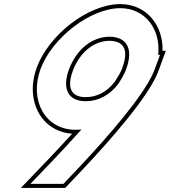

<svg xmlns="http://www.w3.org/2000/svg" viewBox="-20 -850 833 941"><path d="M739.3 -513.4 738.1 -510C737.1 -507.3 736 -504.6 734.9 -501.8C728.1 -485.1 719.9 -468.5 710.3 -452.2C632 -314.6 448.5 -114.2 324.1 16L291.2 51H129.2L229.9 -54C276.6 -103.2 329.1 -159.2 379.6 -215.7C369.5 -214.5 359.6 -213.9 349.9 -214C201.9 -214 122.7 -357 178.4 -511C235.2 -665 422.3 -809 568.7 -810C692.7 -810 768.8 -705.5 755.2 -581H764.3ZM598.3 -510.5C634.8 -610.2 602.6 -669 517.1 -670C432.1 -670 355.6 -609 318.4 -511C282.3 -413 315.2 -353 401.5 -354C461.8 -354 518.4 -384.4 558.9 -437.8C575 -462 587.4 -483.8 595.1 -502.3C596.2 -505 597.2 -507.7 598.3 -510.5ZM756.8 -503.1 792.9 -601H776.7C780.1 -726.4 698.1 -830 568.6 -830C411.3 -828.9 219.3 -679.6 159.7 -517.9C149.2 -488.9 143.2 -460.4 141.2 -432.7C132.5 -308.2 208.6 -203.3 333.6 -194.5C291.9 -148.8 252.6 -107 215.5 -67.8L82.3 71H299.8L338.6 29.8C463.3 -100.7 647.4 -301.2 727.6 -442.2C737.4 -458.9 746.3 -476.7 753.4 -494.2C754.6 -497.2 755.8 -500.2 756.8 -503.1ZM579.5 -517.4C578.6 -514.9 577.5 -512.2 576.6 -509.8C569.9 -493.7 557.5 -471.9 542.6 -449.4C504.9 -400.2 454.8 -374 401.4 -374C385.3 -373.8 372.3 -376 361.9 -379.8C326.4 -392.7 309.9 -429.9 337.2 -504C372.1 -596.2 442.5 -650 517 -650C531.7 -649.8 544.5 -647.6 554.4 -644C590.9 -630.9 607.6 -594 579.5 -517.4Z"/></svg>

Font: Nordica Plus
Style: NordicaClassicRgOblOl
Weight: 500
Version: Version 1.01